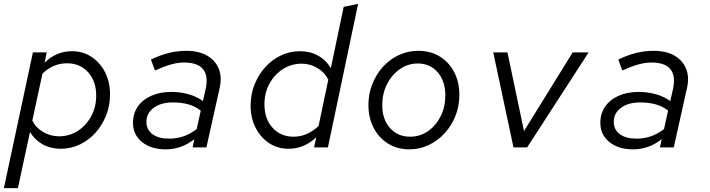

<svg xmlns="http://www.w3.org/2000/svg" viewBox="-26 -757 3646 986"><path d="M-6 209 143 -488H214L203 -435Q232 -464 267.6 -479Q303.3 -494 344 -494Q400 -494 444 -465Q488 -436 513.5 -386Q539 -336 539 -272Q539 -215 519 -164.4Q499 -113.7 464.5 -75.4Q430 -37 384 -15Q338 7 286 7Q234 7 193.5 -15.5Q153 -38 128 -79L66 209ZM277 -57Q330.5 -57 373.9 -85.1Q417.3 -113.2 442.6 -160.6Q468 -207.9 468 -266Q468 -340 426.5 -386Q385 -432 318 -432Q247 -432 192 -379L140 -138Q158 -101 195.9 -79Q233.7 -57 277 -57Z M825 10Q750 10 703.5 -27.5Q657 -65 657 -126Q657 -174 681.5 -209.5Q706 -245 750.5 -265Q795 -285 854 -285Q900 -285 942.5 -273Q985 -261 1016 -238L1030 -299Q1045 -367 1017 -401.5Q989 -436 919 -436Q887 -436 850.5 -425.5Q814 -415 770 -395L749 -451Q796 -474 840.5 -485Q885 -496 931 -496Q994 -496 1036.5 -472Q1079 -448 1097 -405Q1115 -362 1102 -305L1034 0H963L972 -42Q937 -15 900.5 -2.5Q864 10 825 10ZM726 -131Q726 -91 757 -68Q788 -45 843 -45Q882 -45 916.5 -57Q951 -69 984 -94L1005 -189Q977 -211 941.5 -221Q906 -231 861 -231Q801 -231 763.5 -203.5Q726 -176 726 -131Z M1456 7Q1400 7 1356 -22Q1312 -51 1286.5 -101Q1261 -151 1261 -215Q1261 -272 1281 -322.5Q1301 -373 1335.5 -411.5Q1370 -450 1416 -472Q1462 -494 1514 -494Q1566 -494 1607 -471.5Q1648 -449 1673 -407L1739 -722L1813 -737L1658 0H1587L1598 -52Q1569 -24 1533 -8.5Q1497 7 1456 7ZM1332 -221Q1332 -147 1373.5 -101Q1415 -55 1482 -55Q1518 -55 1550.5 -69.5Q1583 -84 1610 -110L1660 -348Q1642 -385 1604.5 -407.5Q1567 -430 1523 -430Q1470 -430 1426.5 -402Q1383 -374 1357.5 -327Q1332 -280 1332 -221Z M2076 10Q2014.8 10 1967.2 -19.4Q1919.6 -48.7 1892.8 -100.4Q1866 -152 1866 -218Q1866 -275.1 1886 -325.3Q1905.9 -375.6 1941 -414.3Q1976 -453 2022.7 -474.5Q2069.4 -496 2122 -496Q2185 -496 2232.3 -467Q2279.7 -437.9 2306.3 -386.8Q2333 -335.7 2333 -269Q2333 -211.9 2312.9 -161.7Q2292.7 -111.4 2257.4 -72.7Q2222 -34 2175.3 -12Q2128.6 10 2076 10ZM2080 -55Q2131 -55 2172 -83.5Q2213 -112 2237 -160Q2261 -208 2261 -267Q2261 -340.1 2221.8 -385.6Q2182.7 -431 2119 -431Q2069.1 -431 2027.6 -402Q1986 -373 1961.5 -324.7Q1937 -276.4 1937 -217Q1937 -145 1976.4 -100Q2015.9 -55 2080 -55Z M2611 0 2507 -488H2580L2665 -84L2915 -488H2997L2681 0Z M3225 10Q3150 10 3103.5 -27.5Q3057 -65 3057 -126Q3057 -174 3081.5 -209.5Q3106 -245 3150.5 -265Q3195 -285 3254 -285Q3300 -285 3342.5 -273Q3385 -261 3416 -238L3430 -299Q3445 -367 3417 -401.5Q3389 -436 3319 -436Q3287 -436 3250.5 -425.5Q3214 -415 3170 -395L3149 -451Q3196 -474 3240.5 -485Q3285 -496 3331 -496Q3394 -496 3436.5 -472Q3479 -448 3497 -405Q3515 -362 3502 -305L3434 0H3363L3372 -42Q3337 -15 3300.5 -2.5Q3264 10 3225 10ZM3126 -131Q3126 -91 3157 -68Q3188 -45 3243 -45Q3282 -45 3316.5 -57Q3351 -69 3384 -94L3405 -189Q3377 -211 3341.5 -221Q3306 -231 3261 -231Q3201 -231 3163.5 -203.5Q3126 -176 3126 -131Z"/></svg>

Font: Red Hat Mono
Style: Italic
Weight: 300
Italic angle: -12°
Monospace: yes
Designer: Pentagram, MCKL
Foundry: Pentagram, MCKL
Version: Version 1.023